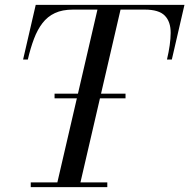

<svg xmlns="http://www.w3.org/2000/svg" viewBox="-20 -770 779 790"><path d="M204.5 -365.5V-384.5H496.5V-365.5ZM211.5 0 385.5 -750H480.5L306.5 0ZM106.5 0V-19.5H421.5V0ZM75 -525 127 -750H739L687 -525H667Q682 -588.5 682.2 -634.5Q682.5 -680.5 658.2 -705.5Q634 -730.5 575.5 -730.5H280.5Q236.5 -730.5 206 -716.2Q175.5 -702 154.8 -675Q134 -648 119.8 -610.2Q105.5 -572.5 94.5 -525Z"/></svg>

Font: Bodoni Moda
Style: Italic
Weight: 400
Italic angle: -13°
Designer: Owen Earl
Foundry: indestructible type
Version: Version 2.005